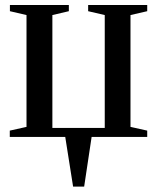

<svg xmlns="http://www.w3.org/2000/svg" viewBox="-20 -532 610 746"><path d="M264 193 233.5 0H18V-24.5L83 -39V-473.5L18.5 -488.5V-512.5H247.5V-488.5L183.5 -473.5V-35H387V-473.5L322.5 -488.5V-512.5H552V-488.5L487 -473.5V-39L552 -24.5V0H336L307 193Z"/></svg>

Font: Merriweather 120pt
Style: Regular
Weight: 400
Version: Version 2.100